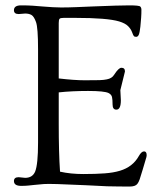

<svg xmlns="http://www.w3.org/2000/svg" viewBox="-20 -682 603 712"><path d="M58.6 7.3Q31.7 7.3 31.7 -10.7Q31.7 -24.9 49.3 -24.9L73.2 -22.5Q100.6 -22.5 110.4 -45.9Q121.1 -72.8 121.1 -153.3V-499.5Q121.1 -579.6 113.5 -600.3Q106 -621.1 96.7 -626.5Q87.4 -631.8 73.2 -631.8L49.3 -629.9Q31.7 -629.9 31.7 -644Q31.7 -662.1 57.9 -662.1Q84 -662.1 100.8 -660.9Q117.7 -659.7 134.8 -658.2Q180.2 -654.3 206.3 -654.3Q232.4 -654.3 261.7 -655.5Q291 -656.7 327.1 -658.2Q422.4 -662.1 459.2 -662.1Q496.1 -662.1 500.2 -657.7Q504.4 -653.3 504.4 -645.8Q504.4 -638.2 504.2 -631.3Q503.9 -624.5 503.4 -616.2Q502.9 -605 500.5 -582.8Q498 -560.5 494.6 -553Q491.2 -545.4 484.9 -545.4Q478.5 -545.4 476.1 -548.6Q473.6 -551.8 469.5 -563.2Q465.3 -574.7 454.8 -585.2Q444.3 -595.7 421.9 -602.5Q377.9 -615.7 259.3 -615.7H215.8Q204.1 -615.7 200.9 -612.3Q197.8 -608.9 197.8 -596.7V-391.1Q255.9 -384.3 294.2 -384.3Q332.5 -384.3 348.9 -384.8Q365.2 -385.3 376 -387.7Q395 -391.1 403.3 -404.8Q419.9 -430.7 430.2 -430.7Q443.4 -430.7 443.4 -417L426.3 -347.7L428.2 -310.5Q428.2 -275.4 411.6 -275.4Q397.5 -275.4 397.5 -294.2Q397.5 -313 395.3 -322.3Q393.1 -331.5 382.8 -336.9Q367.2 -344.7 306.6 -344.7Q246.1 -344.7 197.8 -339.4V-223.6Q197.8 -115.7 202.6 -45.4Q242.2 -36.6 288.6 -36.6Q335 -36.6 367.9 -39.1Q400.9 -41.5 424.8 -48.8Q472.2 -63 494.6 -103Q504.4 -120.6 514.2 -120.6Q523.9 -120.6 523.9 -106.4Q523.9 -100.6 520.5 -91.3Q516.6 -78.6 509.3 -53.5Q502 -28.3 498 -17.1Q494.1 -5.9 489.3 0Q481.9 9.8 460.4 9.8Q439 9.8 418.9 9.5Q398.9 9.3 377 8.8Q351.6 7.8 298.3 4.9Q165.5 -1.5 142.6 0.5Q119.6 2.4 107.9 3.7Q96.2 4.9 85 6.1Q73.7 7.3 58.6 7.3Z"/></svg>

Font: Ovo
Style: Regular
Weight: 400
Designer: Nicole Fally
Foundry: Sorkin Type Co.
Version: Version 1.001